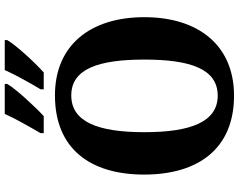

<svg xmlns="http://www.w3.org/2000/svg" viewBox="-116 -854 981 788"><g transform="rotate(-90 374.0 -460.5)"><path d="M401 -784V-771H470C513 -809 583 -886 603 -921V-931H480C460 -886 428 -829 401 -784ZM221 -784V-771H291C332 -809 403 -886 423 -921V-931H300C280 -886 247 -829 221 -784ZM375 10C582 10 697 -137 697 -358C697 -580 582 -725 376 -725C157 -725 51 -580 51 -359C51 -137 157 10 375 10ZM375 -57C267 -57 225 -168 225 -358C225 -548 267 -658 376 -658C484 -658 523 -548 523 -358C523 -168 484 -57 375 -57Z"/></g></svg>

Font: Noto Serif Armenian SemiCondensed
Style: Bold
Weight: 700
Width: 4
Designer: Monotype Design Team
Foundry: Monotype Imaging Inc.
Version: Version 2.008